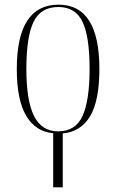

<svg xmlns="http://www.w3.org/2000/svg" viewBox="-20 -563 497 823"><path d="M208 8Q134 2 93 -65.5Q52 -133 52 -267Q52 -543 231 -543Q406 -543 406 -267Q406 -131 366 -64.5Q326 2 249 9V240H208ZM229 0Q304 0 334 -66.5Q364 -133 364 -267Q364 -407 333.5 -470Q303 -533 230 -533Q155 -533 124 -469.5Q93 -406 93 -267Q93 -131 126 -65.5Q159 0 229 0Z"/></svg>

Font: Noto Serif Display Condensed ExtraLight
Style: Regular
Weight: 200
Width: 3
Designer: Monotype Design Team
Foundry: Monotype Imaging Inc.
Version: Version 2.009